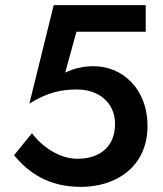

<svg xmlns="http://www.w3.org/2000/svg" viewBox="-20 -720 637 751"><path d="M557 -228C557 -369 462 -461 346 -461C307 -461 270 -453 235 -436L279 -596H550V-700H190L95 -315C167 -359 219 -370 282 -370C363 -370 430 -321 430 -235C430 -151 376 -99 282 -99C215 -99 146 -144 105 -199L35 -113C89 -47 167 11 297 11C431 11 557 -65 557 -228Z"/></svg>

Font: Jost Medium
Style: Regular
Weight: 500
Version: Version 3.710